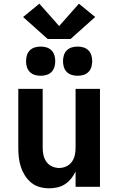

<svg xmlns="http://www.w3.org/2000/svg" viewBox="-20 -1011 640 1039"><path d="M246 8Q220 8 194.5 1Q169 -6 149 -22.5Q129 -39 115 -61Q101 -83 93 -107.5Q85 -132 82 -158Q79 -184 79 -210V-530H211V-210Q211 -190 215.5 -170.5Q220 -151 231.5 -135Q243 -119 261.5 -110.5Q280 -102 300 -102Q320 -102 338.5 -110.5Q357 -119 368.5 -135Q380 -151 384.5 -170.5Q389 -190 389 -210V-530H521V0H389V-83Q379 -62 365 -44.5Q351 -27 332 -14.5Q313 -2 290.5 3Q268 8 246 8ZM400 -601Q384 -601 368.5 -605.5Q353 -610 341.5 -621.5Q330 -633 325.5 -648.5Q321 -664 321 -680Q321 -696 325.5 -711.5Q330 -727 341.5 -738.5Q353 -750 368.5 -754.5Q384 -759 400 -759Q416 -759 431.5 -754.5Q447 -750 458.5 -738.5Q470 -727 474.5 -711.5Q479 -696 479 -680Q479 -664 474.5 -648.5Q470 -633 458.5 -621.5Q447 -610 431.5 -605.5Q416 -601 400 -601ZM200 -601Q184 -601 168.5 -605.5Q153 -610 141.5 -621.5Q130 -633 125.5 -648.5Q121 -664 121 -680Q121 -696 125.5 -711.5Q130 -727 141.5 -738.5Q153 -750 168.5 -754.5Q184 -759 200 -759Q216 -759 231.5 -754.5Q247 -750 258.5 -738.5Q270 -727 274.5 -711.5Q279 -696 279 -680Q279 -664 274.5 -648.5Q270 -633 258.5 -621.5Q247 -610 231.5 -605.5Q216 -601 200 -601ZM238 -800 105 -919 193 -991 300 -870 407 -991 495 -919 362 -800Z"/></svg>

Font: Iosevka Curly XBdEx
Style: Regular
Weight: 800
Width: 7
Monospace: yes
Designer: Belleve Invis
Foundry: Belleve Invis
Version: Version 11.1.0; ttfautohint (v1.8.3)